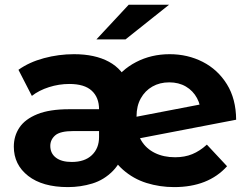

<svg xmlns="http://www.w3.org/2000/svg" viewBox="-20 -771 1035 799"><path d="M262.8 7.6Q157 7.6 97.2 -39Q37.5 -85.6 37.5 -160.8Q37.5 -205.3 60.9 -240.2Q84.2 -275.1 135.2 -295.8Q186.2 -316.5 268.2 -316.5H408.2V-225.6H285.5Q230.4 -225.6 209.8 -207.7Q189.3 -189.8 189.3 -163.9Q189.3 -132.7 212.7 -114.9Q236 -97 278.5 -97Q332.6 -97 362.4 -125.5Q392.2 -153.9 392.2 -200.6V-316.1Q392.2 -365.5 361.8 -393.5Q331.5 -421.6 268.6 -421.6Q225.4 -421.6 183.7 -408.3Q142 -395 112.6 -371.9L56.8 -480.5Q101.2 -512.3 162.7 -528.9Q224.2 -545.5 288 -545.5Q375.2 -545.5 433.3 -514Q491.4 -482.5 515.1 -419.6L447.6 -422.6Q483.2 -479.9 546.4 -512.7Q609.6 -545.5 686 -545.5Q761 -545.5 823.7 -513.5Q886.3 -481.5 924.2 -420.5Q962.1 -359.6 962.7 -272.8L526.2 -188.8L524.4 -280.7L868.5 -346.9L815.8 -292.9Q816.4 -332.2 799.8 -362.8Q783.2 -393.5 753.5 -410.9Q723.9 -428.3 684.2 -428.3Q644.9 -428.3 614.3 -410.9Q583.6 -393.5 565.9 -361.7Q548.2 -330 548.2 -287.1V-262.8Q548.2 -218.7 568.2 -185.6Q588.2 -152.4 624.6 -134.5Q660.9 -116.6 708.8 -116.6Q748.6 -116.6 780.2 -129.6Q811.7 -142.6 840.9 -169.2L924.9 -79.2Q846.7 7.6 704.6 7.6Q644.8 7.6 589.9 -9.5Q535 -26.6 491.5 -64.9Q448 -103.3 422.3 -165.3L504.1 -164.7Q487.2 -97.8 450.1 -60Q413 -22.2 364.2 -7.3Q315.3 7.6 262.8 7.6ZM381.2 -607 515.6 -751.3H683.6L502.3 -607Z"/></svg>

Font: Montserrat Alternates Thin
Style: Regular
Weight: 100
Designer: Julieta Ulanovsky
Foundry: Julieta Ulanovsky
Version: Version 9.000